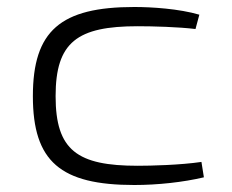

<svg xmlns="http://www.w3.org/2000/svg" viewBox="-20 -517 663 549"><path d="M364 -497C153 -497 74 -429 74 -242C74 -55 153 12 364 12C431 12 504 4 563 -10L556 -54C495 -45 411 -43 374 -43C201 -43 139 -87 139 -242C139 -397 201 -442 374 -442C417 -442 490 -440 539 -434L550 -475C492 -492 414 -497 364 -497Z"/></svg>

Font: Exo 2 Light Expanded
Style: Regular
Weight: 300
Width: 7
Designer: Natanael Gama
Version: Version 1.001;PS 001.001;hotconv 1.0.70;makeotf.lib2.5.58329